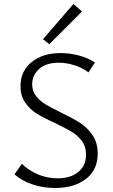

<svg xmlns="http://www.w3.org/2000/svg" viewBox="-20 -928 560 955"><path d="M253 -316Q196 -342 162.5 -363Q129 -384 105.5 -417.5Q82 -451 82 -499Q82 -575 137.5 -619.5Q193 -664 282 -664Q327 -664 372.5 -652Q418 -640 452 -617L420 -568Q391 -590 351.5 -603Q312 -616 272 -616Q209 -616 174.5 -585Q140 -554 140 -509Q140 -475 159 -450.5Q178 -426 206.5 -409Q235 -392 284 -368Q344 -339 379.5 -316Q415 -293 440.5 -255.5Q466 -218 466 -164Q466 -83 407.5 -38Q349 7 254 7Q193 7 140.5 -11Q88 -29 52 -61L89 -113Q124 -79 170 -60Q216 -41 266 -41Q332 -41 370 -73Q408 -105 408 -159Q408 -199 387 -227Q366 -255 336 -273Q306 -291 253 -316ZM194 -733 345 -908 388 -871 225 -708Z"/></svg>

Font: Ysabeau Semilight
Style: Regular
Weight: 300
Designer: Christian Thalmann (Catharsis Fonts)
Version: Version 0.003